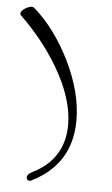

<svg xmlns="http://www.w3.org/2000/svg" viewBox="-101 -612 412 707"><g transform="rotate(5 105.0 -258.5)"><path d="M36 61Q24 61 24 48Q24 38 43 28Q51 24 58 20Q65 16 71 12Q159 -46 159 -157Q159 -253 91 -368Q35 -462 -50 -544Q-52 -545 -52 -549Q-52 -559 -37 -569Q-22 -578 -12 -578Q-7 -578 -3 -575Q76 -506 132 -393Q188 -278 188 -176Q188 -13 42 59Q41 61 36 61Z"/></g></svg>

Font: Ole
Style: Regular
Weight: 400
Designer: Robert E. Leuschke
Foundry: Robert E. Leuschke
Version: Version 1.010; ttfautohint (v1.8.3)